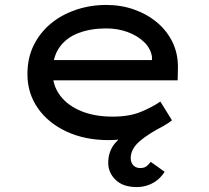

<svg xmlns="http://www.w3.org/2000/svg" viewBox="-20 -557 847 777"><path d="M533 200Q478 200 448 171Q418 142 418 102Q418 55 446 22Q474 -11 520.5 -36Q567 -61 623 -84L645 -49Q577 -14 543 16.5Q509 47 509 83Q509 101 519.5 112Q530 123 547 123Q563 123 572 116.5Q581 110 590 98L646 138Q637 154 620.5 168.5Q604 183 581.5 191.5Q559 200 533 200ZM419 10Q324 10 249.5 -24.5Q175 -59 133 -119.5Q91 -180 91 -257Q91 -322 116 -373Q141 -424 184.5 -460.5Q228 -497 286.5 -517Q345 -537 410 -537Q471 -537 524 -518Q577 -499 617 -465Q657 -431 679 -384.5Q701 -338 700 -282L699 -232H180L157 -314H610L595 -303V-327Q590 -361 563 -387Q536 -413 496 -427.5Q456 -442 410 -442Q347 -442 298 -423.5Q249 -405 221 -366Q193 -327 193 -264Q193 -210 224 -169.5Q255 -129 309.5 -107Q364 -85 436 -85Q502 -85 548 -103.5Q594 -122 629 -146L676 -70Q648 -48 606.5 -30Q565 -12 517 -1Q469 10 419 10Z"/></svg>

Font: Lexend Mega
Style: Regular
Weight: 400
Designer: Bonnie Shaver-Troup, Thomas Jockin
Foundry: Lexend
Version: Version 1.007